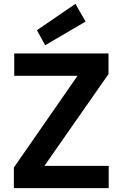

<svg xmlns="http://www.w3.org/2000/svg" viewBox="-20 -978 637 998"><path d="M52 0V-107L383 -584H54V-700H544V-593L211 -116H545V0ZM215 -743 172 -821 372 -958 425 -866Z"/></svg>

Font: DM Sans 10pt ExtraBold
Style: Regular
Weight: 800
Version: Version 4.004;gftools[0.9.30]